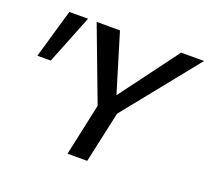

<svg xmlns="http://www.w3.org/2000/svg" viewBox="-114 -801 1029 944"><g transform="rotate(20 400.5 -329.0)"><path d="M461 -235 414 -299 681 -658H801ZM326 0 390 -297H494L429 0ZM397 -239 239 -658H361L470 -299ZM92 -402H22L96 -658H194Z"/></g></svg>

Font: Ysabeau Infant SemiBold
Style: Italic
Weight: 600
Italic angle: -12°
Designer: Christian Thalmann (Catharsis Fonts)
Version: Version 2.002; featfreeze: ss01,ss02,lnum